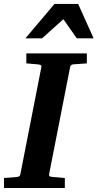

<svg xmlns="http://www.w3.org/2000/svg" viewBox="-35 -937 487 957"><path d="M329.1 -616.2Q321.3 -615.2 318.4 -611.1Q315.4 -606.9 314 -600.1L210 -69.8Q208.5 -61.5 211.9 -58.8Q215.3 -56.2 225.1 -55.2Q234.4 -54.7 244.6 -53.7Q253.4 -52.7 264.6 -51.8Q275.9 -50.8 288.1 -49.8V0H-15.1V-49.8Q-3.9 -50.8 6.6 -51.3Q17.1 -51.8 25.4 -52.7Q35.2 -53.7 43.9 -54.2Q55.2 -55.2 60.3 -57.9Q65.4 -60.5 66.9 -70.8L170.9 -601.1Q173.3 -609.9 168 -612.5Q162.6 -615.2 152.8 -616.2Q144 -616.7 134.8 -617.7Q126.5 -618.7 116.2 -619.4Q106 -620.1 96.2 -621.1V-670.9H397.9V-621.1ZM347.7 -746.1 280.8 -841.3 174.8 -746.1H91.8L236.8 -917.5H354.5L431.6 -746.1Z"/></svg>

Font: Charis SIL Eur
Style: Bold Italic
Weight: 700
Italic angle: -11°
Foundry: SIL International
Version: Version 5.000